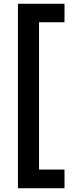

<svg xmlns="http://www.w3.org/2000/svg" viewBox="-20 -831 421 1018"><path d="M75 167V-811H322V-713H187V68H322V167Z"/></svg>

Font: DM Sans 9pt
Style: Semibold
Weight: 600
Designer: Colophon Foundry, Jonny Pinhorn
Foundry: Colophon Foundry
Version: Version 4.004;gftools[0.9.30]